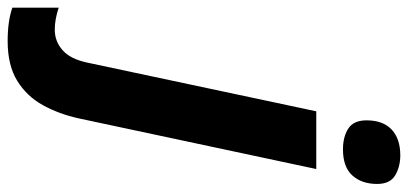

<svg xmlns="http://www.w3.org/2000/svg" viewBox="-424 -504 1040 489"><g transform="rotate(90 95.5 -260.0)"><path d="M232 -614Q200 -614 179 -627.5Q158 -641 158 -674Q158 -716 181.5 -738Q205 -760 247 -760Q276 -760 298 -747Q320 -734 320 -701Q320 -662 298.5 -638Q277 -614 232 -614ZM-44 240Q-95 240 -129 228V110Q-99 120 -73 120Q-43 120 -20.5 100Q2 80 11 37L135 -546H282L153 59Q142 109 119.5 150Q97 191 57.5 215.5Q18 240 -44 240Z"/></g></svg>

Font: BC Sans
Style: Bold Italic
Weight: 700
Italic angle: -12°
Designer: Monotype Design Team
Province of B.C.
Foundry: Monotype Imaging Inc.
Version: Version 2.000;GOOG;noto-source:20170915:90ef993387c0